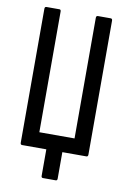

<svg xmlns="http://www.w3.org/2000/svg" viewBox="-89 -708 595 897"><g transform="rotate(10 209.0 -260.0)"><path d="M180 135Q172 135 172 126V0H57Q49 0 49 -10V-645Q49 -655 57 -655H119Q126 -655 126 -645V-73H293V-645Q293 -655 301 -655H362Q370 -655 370 -645V-10Q370 0 362 0H248V126Q248 135 240 135Z"/></g></svg>

Font: Sofia Sans Extra Condensed Medium
Style: Regular
Weight: 500
Version: Version 4.100